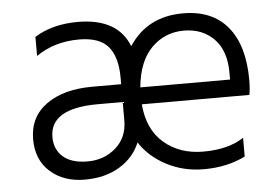

<svg xmlns="http://www.w3.org/2000/svg" viewBox="-43 -571 908 633"><g transform="rotate(-5 411.0 -255.0)"><path d="M397 -102Q377 -53 329 -24Q281 5 214 5Q144 5 99.5 -34.5Q55 -74 55 -142Q55 -216 112 -257Q169 -298 264 -298H360V-320Q360 -388 331 -422.5Q302 -457 234 -457Q153 -457 92 -415V-478Q151 -515 235 -515Q367 -515 404 -420Q465 -513 583 -513Q680 -513 731 -451Q782 -389 782 -275Q782 -246 778 -226H422Q429 -142 481 -97.5Q533 -53 611 -53Q694 -53 745 -87V-25Q685 5 608 5Q540 5 484 -24.5Q428 -54 397 -102ZM119 -144Q119 -103 147 -78.5Q175 -54 228 -54Q283 -54 321.5 -88Q360 -122 360 -178V-239H278Q119 -239 119 -144ZM581 -456Q518 -456 474 -412Q430 -368 422 -282H719V-305Q719 -378 680.5 -417Q642 -456 581 -456Z"/></g></svg>

Font: Hind Guntur Light
Style: Regular
Weight: 300
Designer: Manushi Parikh, Hitesh Malaviya
Foundry: Indian Type Foundry
Version: Version 1.002;PS 1.0;hotconv 1.0.86;makeotf.lib2.5.63406; tt